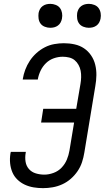

<svg xmlns="http://www.w3.org/2000/svg" viewBox="-20 -967 543 995"><path d="M203 8Q178 8 154 4Q130 0 108.5 -10Q87 -20 70 -36.5Q53 -53 44 -74.5Q35 -96 32.5 -120.5Q30 -145 34 -171L36 -180H114L113 -174Q109 -151 112.5 -129Q116 -107 130 -91Q144 -75 165.5 -68.5Q187 -62 210 -62Q233 -62 257.5 -71Q282 -80 299.5 -98.5Q317 -117 326.5 -140Q336 -163 340 -187L364 -332H193L204 -403H375L397 -532Q400 -549 400.5 -566.5Q401 -584 398 -600Q395 -616 387 -630.5Q379 -645 367 -655Q355 -665 338.5 -669Q322 -673 305 -673Q282 -673 259 -665Q236 -657 218.5 -640Q201 -623 190.5 -601Q180 -579 176 -556V-555H98V-557Q102 -582 111 -606Q120 -630 134.5 -652Q149 -674 169 -692Q189 -710 212.5 -722Q236 -734 261.5 -738.5Q287 -743 311 -743Q340 -743 367 -737Q394 -731 415.5 -716.5Q437 -702 452 -680Q467 -658 473.5 -631.5Q480 -605 479.5 -577Q479 -549 474 -521L417 -176Q413 -151 405 -126.5Q397 -102 382 -80Q367 -58 347 -40.5Q327 -23 303 -12Q279 -1 253.5 3.5Q228 8 203 8ZM440 -823Q426 -823 412 -828.5Q398 -834 390 -845Q382 -856 380 -870.5Q378 -885 380 -900Q382 -910 387 -919.5Q392 -929 401 -935.5Q410 -942 420 -944.5Q430 -947 441 -947Q455 -947 469 -941.5Q483 -936 491 -925Q499 -914 501.5 -899.5Q504 -885 501 -870Q499 -860 494 -850.5Q489 -841 480 -834.5Q471 -828 461 -825.5Q451 -823 440 -823ZM240 -823Q226 -823 212 -828.5Q198 -834 190 -845Q182 -856 180 -870.5Q178 -885 180 -900Q182 -910 187 -919.5Q192 -929 201 -935.5Q210 -942 220 -944.5Q230 -947 241 -947Q255 -947 269 -941.5Q283 -936 291 -925Q299 -914 301.5 -899.5Q304 -885 301 -870Q299 -860 294 -850.5Q289 -841 280 -834.5Q271 -828 261 -825.5Q251 -823 240 -823Z"/></svg>

Font: Iosevka Oblique
Style: Regular
Weight: 400
Italic angle: -9°
Monospace: yes
Designer: Belleve Invis
Foundry: Belleve Invis
Version: Version 32.5.0; ttfautohint (v1.8.4)